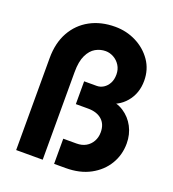

<svg xmlns="http://www.w3.org/2000/svg" viewBox="-131 -817 828 918"><g transform="rotate(20 283.0 -358.0)"><path d="M55 0V-468Q55 -545 86 -600.5Q117 -656 172 -686Q227 -716 299 -716Q357 -716 406.5 -691Q456 -666 486.5 -622Q517 -578 517 -520Q517 -456 479 -411Q441 -366 379 -358V-379Q429 -379 465 -355.5Q501 -332 521 -294Q541 -256 541 -210Q541 -152 512.5 -104.5Q484 -57 431.5 -28.5Q379 0 306 0H248V-128H315Q343 -128 363 -139.5Q383 -151 394.5 -171.5Q406 -192 406 -218Q406 -259 380.5 -281.5Q355 -304 310 -304H248V-420H312Q330 -420 346 -430Q362 -440 372 -458.5Q382 -477 382 -503Q382 -529 369.5 -549Q357 -569 337 -580Q317 -591 296 -591Q269 -591 245 -577.5Q221 -564 205.5 -532Q190 -500 190 -446V0Z"/></g></svg>

Font: Fustat ExtraBold
Style: Regular
Weight: 800
Designer: Mohamed Gaber, Khaled Hosny, Laura Garcia Mut
Foundry: Kief Type Foundry, Alif Type Foundry, Hard Type Foundry
Version: Version 1.007